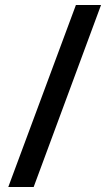

<svg xmlns="http://www.w3.org/2000/svg" viewBox="-20 -739 432 764"><path d="M382 -719H282L13 5H114Z"/></svg>

Font: Noto Sans Myanmar ExtraCondensed SemiBold
Style: Regular
Weight: 600
Width: 2
Designer: Monotype Design Team
Foundry: Monotype Imaging Inc.
Version: Version 2.107